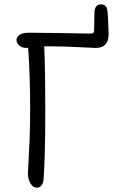

<svg xmlns="http://www.w3.org/2000/svg" viewBox="-20 -874 523 886"><path d="M149.9 -7.8Q132.3 -7.8 120.6 -27.6Q108.9 -47.4 108.9 -73.2Q108.9 -82 111.6 -126Q114.3 -169.9 116.7 -236.3Q119.1 -302.7 119.1 -366.2Q119.1 -527.8 109.9 -653.8Q107.9 -652.8 102.1 -652.8Q81.1 -652.8 68.6 -664.1Q56.2 -675.3 56.2 -689.9Q56.2 -704.1 70.8 -713.6Q85.4 -723.1 113.8 -723.1Q168.5 -723.1 271.2 -721.2Q374 -719.2 393.1 -719.2Q405.8 -719.2 409.4 -721.2Q413.1 -723.1 414.1 -729Q415 -738.3 415 -780.8Q415 -823.2 418 -832Q424.3 -854 446.8 -854Q457 -854 465.1 -847.2Q473.1 -840.3 475.1 -829.1Q477.1 -819.3 479 -778.6Q481 -737.8 481 -714.8Q481 -652.8 420.9 -652.8Q409.2 -652.8 340.6 -656.5Q272 -660.2 207 -660.2H184.1Q189 -546.4 189 -369.1Q189 -156.2 181.2 -46.9Q176.3 -7.8 149.9 -7.8Z"/></svg>

Font: Shantell Sans Bouncy
Style: Regular
Weight: 300
Designer: Stephen Nixon, Anya Danilova, Shantell Martin
Foundry: Arrow Type
Version: Version 1.006;[9816181b4]